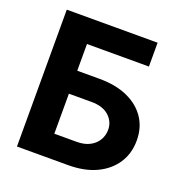

<svg xmlns="http://www.w3.org/2000/svg" viewBox="-130 -844 915 959"><g transform="rotate(20 327.0 -364.0)"><path d="M63.3 0V-727.5H546.1V-600.8H216.8V-458.8H335.2Q421.7 -458.8 484.3 -430.8Q547 -402.7 581.2 -352Q615.4 -301.3 615.4 -232.4Q615.4 -163.7 581.2 -111.4Q547 -59.1 484.3 -29.5Q421.7 0 335.2 0ZM216.8 -124H335.2Q376.7 -124 404.9 -139Q433.2 -153.9 448 -179Q462.9 -204.1 462.9 -234Q462.9 -277.1 430 -307.1Q397.2 -337 335.2 -336.7H216.8Z"/></g></svg>

Font: Inter
Style: Regular
Weight: 400
Designer: Rasmus Andersson
Foundry: rsms
Version: Version 4.000;git-8c9346024